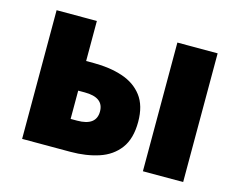

<svg xmlns="http://www.w3.org/2000/svg" viewBox="-84 -695 1023 820"><g transform="rotate(15 428.0 -284.5)"><path d="M72 0V-569H250V-392H286Q355 -392 411 -373.5Q467 -355 499.5 -312.5Q532 -270 532 -198Q532 -124 499.5 -80.5Q467 -37 411 -18.5Q355 0 286 0ZM250 -136H279Q363 -136 363 -199Q363 -261 279 -261H250ZM606 0V-569H784V0Z"/></g></svg>

Font: Source Han Sans CN Heavy
Style: Regular
Weight: 900
Designer: Ryoko NISHIZUKA 西塚涼子 (kana, bopomofo & ideographs); Paul D. Hunt (Latin, Greek & Cyrillic); Sandoll Communications 산돌커뮤니
Foundry: Adobe
Version: Version 2.000;hotconv 1.0.107;makeotfexe 2.5.65593